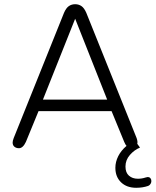

<svg xmlns="http://www.w3.org/2000/svg" viewBox="-20 -696 743 912"><path d="M40 -19Q40 -27 45 -40L284 -635Q294 -658 307 -667Q320 -676 337 -676Q354 -676 367 -667Q380 -658 390 -635L629 -40Q635 -23 632 -13L645 5Q618 16 597 40Q576 64 576 95Q576 124 592.5 138.5Q609 153 635 153Q654 153 672 147L681 145Q690 145 694.5 150.5Q699 156 699 164Q699 171 695 177.5Q691 184 684 187Q658 196 627 196Q582 196 555 170Q528 144 528 101Q528 73 541.5 46Q555 19 581 -3Q576 -8 570 -22L510 -168H163L103 -22Q89 8 70 8Q57 8 48.5 1Q40 -6 40 -19ZM184 -223H489L337 -607Z"/></svg>

Font: SN Pro Light
Style: Regular
Weight: 300
Designer: Tobias Whetton
Foundry: Supernotes
Version: Version 1.002